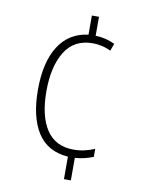

<svg xmlns="http://www.w3.org/2000/svg" viewBox="-83 -782 628 849"><g transform="rotate(10 230.5 -357.0)"><path d="M292 -639Q317 -638 338.5 -632.5Q360 -627 379 -618L367 -585Q347 -595 326 -599.5Q305 -604 286 -604Q202 -604 161 -537.5Q120 -471 120 -360Q120 -249 160.5 -187.5Q201 -126 283 -126Q309 -126 332.5 -131.5Q356 -137 377 -146V-110Q362 -104 341.5 -98.5Q321 -93 295 -91V10H264V-91Q171 -98 126.5 -168Q82 -238 82 -360Q82 -484 128 -556Q174 -628 260 -638V-724H292Z"/></g></svg>

Font: Noto Sans Khmer Condensed ExtraLight
Style: Regular
Weight: 200
Width: 3
Designer: Danh Hong and the Monotype Design Team
Foundry: Monotype Imaging Inc.
Version: Version 2.004; ttfautohint (v1.8.4.7-5d5b)